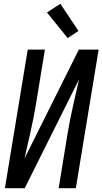

<svg xmlns="http://www.w3.org/2000/svg" viewBox="-20 -998 543 1018"><path d="M6 0 127 -735H218L170 -441Q158 -370 142 -299.5Q126 -229 110 -158L398 -735H503L382 0H291L339 -294Q351 -365 367 -435.5Q383 -506 399 -577L111 0ZM339 -796 229 -932 300 -978 396 -834Z"/></svg>

Font: Iosevka Term Curly Md Obl
Style: Regular
Weight: 500
Italic angle: -9°
Designer: Belleve Invis
Foundry: Belleve Invis
Version: Version 32.3.0